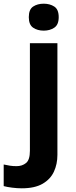

<svg xmlns="http://www.w3.org/2000/svg" viewBox="-84 -780 409 1040"><path d="M34 240Q9 240 -18.5 236.5Q-46 233 -64 228V111Q-46 115 -30 117.5Q-14 120 6 120Q36 120 57 103Q78 86 78 37V-546H227V59Q227 109 208 150Q189 191 146.5 215.5Q104 240 34 240ZM72 -687Q72 -729 95.5 -744.5Q119 -760 153 -760Q186 -760 210 -744.5Q234 -729 234 -687Q234 -646 210 -630Q186 -614 153 -614Q119 -614 95.5 -630Q72 -646 72 -687Z"/></svg>

Font: Noto Sans Devanagari
Style: Regular
Weight: 400
Designer: Jelle Bosma - Monotype Design Team
Foundry: Monotype Imaging Inc.
Version: Version 2.003